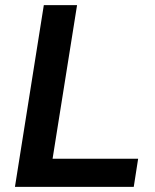

<svg xmlns="http://www.w3.org/2000/svg" viewBox="-20 -725 600 745"><path d="M38 0 150 -705H279L184 -109H516L499 0Z"/></svg>

Font: Mulish ExtraLight
Style: Italic
Weight: 200
Italic angle: -9°
Designer: Vernon Adams
Foundry: Vernon Adams
Version: Version 3.603